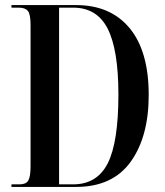

<svg xmlns="http://www.w3.org/2000/svg" viewBox="-20 -734 648 754"><path d="M25 0H279Q422 0 493 -98.5Q564 -197 564 -361Q564 -533 489 -623.5Q414 -714 279 -714H25V-704H53Q79 -704 89.5 -691Q100 -678 100 -636V-81Q100 -40 91 -25Q82 -10 57 -10H25ZM212 -10V-704H267Q361 -704 403 -621Q445 -538 445 -363Q445 -175 403 -92.5Q361 -10 267 -10Z"/></svg>

Font: Noto Serif Display Condensed Semi
Style: Regular
Weight: 600
Width: 3
Designer: Monotype Design Team
Foundry: Monotype Imaging Inc.
Version: Version 1.900